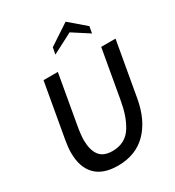

<svg xmlns="http://www.w3.org/2000/svg" viewBox="-224 -1086 1125 1231"><g transform="rotate(-30 338.5 -470.0)"><path d="M285 14Q175 14 119.5 -43.5Q64 -101 64 -207Q64 -248 73 -298L144 -700H250L187 -343Q175 -276 175 -235Q176 -164 205 -124.5Q234 -85 302 -85Q351 -85 387.5 -105.5Q424 -126 447 -164.5Q470 -203 484 -245Q498 -287 508 -343L571 -700H677L606 -298Q580 -151 498.5 -68.5Q417 14 285 14ZM563 -804 442 -882 292 -804 301 -853 454 -954 572 -853Z"/></g></svg>

Font: Cabin
Style: Medium Italic
Weight: 500
Designer: Pablo Impallari
Foundry: Pablo Impallari. www.impallari.com Igino Marini. www.ikern.com
Version: Version 1.005